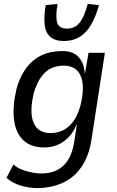

<svg xmlns="http://www.w3.org/2000/svg" viewBox="-20 -765 592 974"><path d="M167 189Q129 189 85.5 176.5Q42 164 13 137L48 69Q66 86 91.5 95.5Q117 105 142 110Q167 115 188 115Q260 115 301.5 75.5Q343 36 356 -42L370 -133L369 -134Q353 -94 326.5 -67.5Q300 -41 269.5 -29Q239 -17 205 -17Q137 -17 98 -54Q59 -91 51 -158.5Q43 -226 64 -315Q80 -371 104.5 -407.5Q129 -444 159.5 -466Q190 -488 225 -497Q260 -506 296 -506Q352 -506 380 -474Q408 -442 410 -391H411L429 -497H512L443 -50Q430 28 393 82Q356 136 298 162.5Q240 189 167 189ZM236 -90Q268 -90 296.5 -102.5Q325 -115 349 -145.5Q373 -176 388 -229Q412 -327 389.5 -379.5Q367 -432 303 -432Q271 -432 242.5 -420Q214 -408 191 -377.5Q168 -347 152 -295Q128 -197 150 -143.5Q172 -90 236 -90ZM305 -557Q259 -557 235 -578Q211 -599 206.5 -639.5Q202 -680 212 -739L272 -745Q261 -680 270 -650Q279 -620 320 -620Q360 -620 384 -650Q408 -680 425 -745L482 -739Q466 -681 442.5 -640Q419 -599 384.5 -578Q350 -557 305 -557Z"/></svg>

Font: Nunito Sans 7pt Condensed Medium
Style: Italic
Weight: 500
Width: 3
Italic angle: -9°
Designer: Vernon Adams
Foundry: Vernon Adams
Version: Version 3.101;gftools[0.9.27]